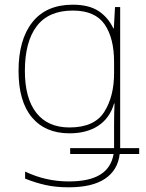

<svg xmlns="http://www.w3.org/2000/svg" viewBox="-20 -558 623 818"><path d="M463 -437H465L470 -528H492V73H573V98H490Q482 167 427.5 203.5Q373 240 273 240Q217 240 173 230Q129 220 87 203V173Q175 215 273 215Q360 215 407 186Q454 157 464 98H279V73H466V-27Q466 -78 468 -117H466Q448 -55 399 -22.5Q350 10 276 10Q173 10 116 -58Q59 -126 59 -256Q59 -389 118 -463.5Q177 -538 290 -538Q358 -538 399 -511.5Q440 -485 463 -437ZM86 -256Q86 -139 135 -77Q184 -15 276 -15Q382 -15 424 -81Q466 -147 466 -246V-294Q466 -396 425.5 -454.5Q385 -513 290 -513Q187 -513 136.5 -446.5Q86 -380 86 -256Z"/></svg>

Font: Noto Sans UI Thin
Style: Regular
Weight: 250
Designer: Monotype Design Team
Foundry: Monotype Imaging Inc.
Version: Version 1.001